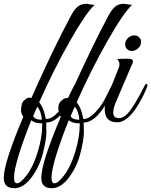

<svg xmlns="http://www.w3.org/2000/svg" viewBox="-137 -646 799 1014"><path d="M-62 348Q-117 348 -117 293Q-117 214 -14 -29Q-26 -49 -26 -62Q-26 -104 -7 -118Q7 -130 16.5 -130Q26 -130 29 -129Q143 -386 234 -556Q252 -592 271 -609Q290 -626 319 -626Q323 -626 339 -623Q355 -620 363 -621Q316 -577 231 -427Q146 -277 70 -106Q93 -78 102 -31L105 -18Q107 -18 109 -18Q138 -18 173 -57Q171 -67 171 -75Q171 -103 191 -118Q204 -129 222 -129L255 -195L258 -199Q356 -414 432 -556Q450 -592 469 -609Q488 -626 517 -626Q521 -626 537 -623Q553 -620 561 -621Q514 -577 429 -427Q344 -277 268 -106Q291 -78 300 -31L303 -18Q305 -18 306 -18Q333 -18 363 -49.5Q393 -81 412 -114Q418 -126 454 -197L492 -293Q494 -299 494 -309Q494 -319 482 -335L537 -336Q560 -336 564 -327.5Q568 -319 558 -301L478 -114Q461 -77 461 -51Q461 -22 492 -22Q511 -22 532 -41Q569 -78 626 -192Q633 -207 640 -201Q642 -199 642 -194.5Q642 -190 634 -172.5Q626 -155 619.5 -141Q613 -127 594.5 -95.5Q576 -64 561 -47Q520 0 482 0Q416 0 416 -70Q416 -79 417 -88Q362 1 305 1Q306 17 306 53.5Q306 90 288 162Q270 234 227.5 291Q185 348 136 348Q81 348 81 293Q81 214 184 -29Q183 -30 180 -36Q145 1 107 1Q108 17 108 53.5Q108 90 90 162Q72 234 29.5 291Q-13 348 -62 348ZM-63 293Q-63 322 -47 322Q-28 322 5.5 277.5Q39 233 62.5 155.5Q86 78 86 15Q86 10 86 5Q81 5 77 5Q48 5 28 -11Q-63 219 -63 293ZM135 293Q135 322 151 322Q170 322 203.5 277.5Q237 233 260.5 155.5Q284 78 284 15Q284 10 284 5Q279 5 275 5Q246 5 226 -11Q135 219 135 293ZM524 -418Q527 -435 541 -447Q555 -459 572 -459Q589 -459 598.5 -448.5Q608 -438 608 -430Q608 -422 606 -411.5Q604 -401 590 -389Q576 -377 559 -377Q542 -377 532 -389Q522 -401 524 -418ZM276 -14H282Q279 -57 258 -83L236 -33Q246 -14 276 -14ZM78 -14H84Q81 -57 60 -83L38 -33Q48 -14 78 -14Z"/></svg>

Font: Great Vibes
Style: Regular
Weight: 400
Designer: Robert E. Leuschke
Foundry: Robert E. Leuschke
Version: Version 1.001